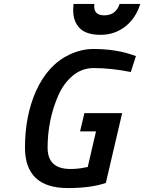

<svg xmlns="http://www.w3.org/2000/svg" viewBox="-20 -945 733 976"><path d="M510 -867Q569 -867 588 -925H693Q671 -853 617 -810.5Q563 -768 491.5 -768Q420 -768 387 -800Q352 -834 352 -893Q352 -908 354 -925H460Q459 -922 459 -909Q461 -867 510 -867ZM325 11Q107 11 107 -195Q107 -354 162 -480Q223 -616 334 -668Q395 -696 454 -696Q561 -696 644 -669L671 -660L645 -579Q545 -599 456 -599Q396 -599 349.5 -560Q303 -521 276 -459Q222 -335 222 -194Q222 -86 338 -86Q378 -86 414 -94L426 -96L468 -277H387L409 -370H601L518 -15Q442 11 325 11Z"/></svg>

Font: Titillium Web SemiBold
Style: Italic
Weight: 600
Italic angle: -13°
Version: Version 1.002;PS 57.000;hotconv 1.0.70;makeotf.lib2.5.55311